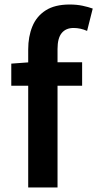

<svg xmlns="http://www.w3.org/2000/svg" viewBox="-20 -831 431 851"><path d="M105 0V-612Q105 -669 123.5 -714Q142 -759 182.5 -785Q223 -811 289 -811Q320 -811 346 -805.5Q372 -800 391 -793L366 -694Q337 -707 306 -707Q272 -707 253.5 -684.5Q235 -662 235 -614V0ZM30 -451V-549L112 -555H344V-451Z"/></svg>

Font: Noto Sans HK SemiBold
Style: Regular
Weight: 600
Version: Version 2.004-H2;hotconv 1.0.118;makeotfexe 2.5.65603